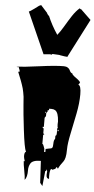

<svg xmlns="http://www.w3.org/2000/svg" viewBox="-78 -1203 687 1397"><g transform="rotate(5 265.5 -505.0)"><path d="M259.3 -808.6 212.4 -804.7 78.6 -1105.5Q85 -1105.5 118.4 -1130.1Q151.9 -1154.8 152.8 -1155.8L155.3 -1154.3L163.1 -1160.6L213.9 -1104.5L212.4 -1102.5L225.1 -1086.9L227.1 -1087.9Q255.9 -1019 299.8 -954.1Q320.8 -979.5 345.2 -1021.2Q369.6 -1063 393.8 -1099.9Q418 -1136.7 445.3 -1160.6L453.1 -1154.3L455.6 -1155.8L531.2 -1083L388.2 -804.7L391.1 -803.2L382.8 -801.3Q372.1 -801.3 330.6 -808.6V-809.6Q295.4 -812.5 276.9 -812.5L271 -806.6Q266.1 -808.6 259.3 -808.6ZM272 -805.7Q272 -805.7 269.5 -805.7L271 -806.6Q271.5 -806.6 272 -805.7ZM311 67.4 313 39.6 305.2 26.9V38.6L298.8 41Q296.9 57.6 293.5 94.5Q290 131.3 287.6 151.4L269.5 128.9L260.7 -30.3Q200.2 -30.3 185.5 -3.4Q172.9 18.6 173.3 44.9Q174.3 96.2 155.3 117.7Q155.3 95.2 146.2 49.3Q137.2 3.4 136.7 -17.6H144Q135.7 -43.5 135.7 -53.7Q135.7 -85 147 -85.9Q133.3 -113.3 117.7 -245.4Q102.1 -377.4 99.4 -422.6Q96.7 -467.8 94.7 -484.1Q92.8 -500.5 89.1 -517.3Q85.4 -534.2 83 -544.4Q80.6 -554.7 74 -573Q67.4 -591.3 64.7 -598.9Q62 -606.4 52.5 -629.6Q43 -652.8 39.6 -662.1H49.3V-673.8Q49.3 -675.3 39.6 -697.3L28.8 -693.8L32.2 -697.3H19Q75.7 -699.7 190.9 -715.3Q306.2 -731 367.2 -731Q384.8 -731 396.2 -723.6Q407.7 -716.3 411.1 -708Q421.4 -684.6 433.1 -684.6Q434.1 -675.3 449 -664.3Q463.9 -653.3 478.5 -642.3Q493.2 -631.3 494.6 -621.6L483.9 -606Q504.4 -601.6 504.4 -536.9Q504.4 -472.2 489 -395Q473.6 -317.9 458.3 -244.9Q442.9 -171.9 442.9 -131.6Q442.9 -91.3 437.7 -71Q432.6 -50.8 425.8 -42Q400.4 -9.8 389.2 16.1L379.9 3.9L370.1 16.1H375.5L350.1 26.9L342.8 22Q330.1 23.9 330.1 75.7L331.5 95.2Q311 95.2 311 67.4ZM252 -278.3Q252 -267.6 260.7 -267.6V-232.9L269.5 -221.7H260.7V-153.8Q267.1 -153.8 271.7 -137.9Q276.4 -122.1 278.3 -119.6V-97.2H287.6V-119.6Q297.9 -122.6 310.1 -124.5Q322.3 -126.5 326.2 -127.2Q330.1 -127.9 334.5 -132.3Q340.3 -138.2 340.3 -163.3Q340.3 -188.5 350.1 -199.2V-221.7Q358.9 -221.7 358.9 -242.7V-256.8H370.1V-267.6L358.9 -256.8V-278.3H364.3Q358.9 -282.7 358.9 -305.2L359.9 -326.7Q356.4 -391.6 332 -406.7Q321.3 -413.6 305.2 -413.6H287.6V-402.3H278.3V-392.1L269.5 -380.4V-357.9L260.7 -345.2V-278.3ZM269.5 -380.4 260.7 -392.1Q260.7 -384.3 262 -382.3Q263.2 -380.4 269.5 -380.4ZM28.8 -693.8Q28.8 -693.8 31.2 -692.9Q30.8 -692.9 28.8 -693.8Z"/></g></svg>

Font: Butcherman
Style: Regular
Weight: 400
Version: Version 001.004